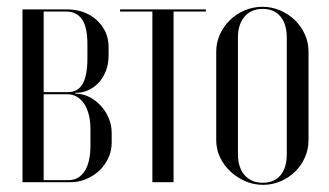

<svg xmlns="http://www.w3.org/2000/svg" viewBox="-20 -522 943 550"><path d="M291.1 -386.4Q291.1 -412.8 281.1 -432.7Q271 -452.6 254.7 -466.6Q238.4 -480.5 217.4 -487.8Q196.5 -495 174.1 -495H44.4V0H182.6Q205.2 0 226.4 -8.8Q247.5 -17.5 263.9 -32.8Q280.2 -48.1 290.1 -68.8Q299.9 -89.4 299.9 -113V-140.6Q299.9 -164.6 291 -184.7Q282.1 -204.8 268.2 -219.7Q254.2 -234.6 237.4 -243.4Q220.6 -252.1 204.1 -253.2L195.2 -254V-256L204.1 -256.4Q219.5 -257.1 235.1 -264.7Q250.8 -272.2 263.2 -285.8Q275.6 -299.4 283.4 -318.9Q291.1 -338.5 291.1 -364.2ZM239.1 -105Q239.1 -81.6 235.1 -63.5Q231.1 -45.4 223.1 -32.6Q215 -19.9 203.3 -12.9Q191.6 -6 176.2 -6H105.1V-252H173.6Q188.4 -252 200.4 -244.8Q212.5 -237.5 221.1 -224.6Q229.8 -211.6 234.4 -193.3Q239.1 -175 239.1 -152.2ZM105.1 -258V-489H168Q184.6 -489 196.4 -483Q208.2 -477 215.8 -465.2Q223.4 -453.4 226.9 -435.9Q230.4 -418.4 230.4 -395V-354.2Q230.4 -306.9 217.1 -282.4Q203.8 -258 173.6 -258Z M569.6 -495H323.9V-489H416.5V0H477.2V-489H569.6Z M731.9 -502.5Q758.4 -502.5 782.6 -492.2Q806.7 -481.8 824.7 -464.4Q842.6 -446.9 853.2 -423.6Q863.8 -400.3 863.8 -374.1V-120.5Q863.8 -94.7 853.5 -71.3Q843.2 -47.8 825.5 -30.5Q807.8 -13.1 784 -2.8Q760.2 7.5 733.5 7.5Q706.6 7.5 682.5 -3Q658.3 -13.6 639.7 -31Q621.1 -48.4 610.2 -71.5Q599.4 -94.6 599.4 -120.5V-374.1Q599.4 -399.9 609.9 -423.2Q620.3 -446.5 638.5 -464.2Q656.6 -481.9 680.6 -492.2Q704.7 -502.5 731.9 -502.5ZM732.4 -496.5Q699.6 -496.5 680.6 -474.4Q661.6 -452.4 661.6 -414.2V-80.4Q661.6 -42.2 680.6 -20.4Q699.7 1.5 732.8 1.5Q765.4 1.5 783.5 -19.9Q801.5 -41.2 801.5 -80.4V-414.2Q801.5 -453.4 783.3 -474.9Q765.1 -496.5 732.4 -496.5Z"/></svg>

Font: Moniqa Black
Style: Regular
Weight: 900
Designer: Rajesh Rajput
Foundry: Rajesh Rajput
Version: Version 1.000